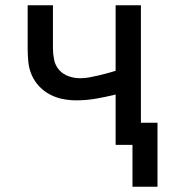

<svg xmlns="http://www.w3.org/2000/svg" viewBox="-20 -550 640 729"><path d="M483 159V0H419V-191Q382 -182 345 -175.5Q308 -169 270 -169Q244 -169 218.5 -174Q193 -179 170 -191Q147 -203 129 -222Q111 -241 100.5 -265Q90 -289 87.5 -315Q85 -341 85 -366V-530H181V-366Q181 -345 185.5 -323Q190 -301 204.5 -284.5Q219 -268 240.5 -260.5Q262 -253 284 -253Q301 -253 318 -256Q335 -259 352 -263Q369 -267 385.5 -271.5Q402 -276 419 -281V-530H515V-84H578V159Z"/></svg>

Font: Iosevka Curly Medium Extended
Style: Regular
Weight: 500
Width: 7
Monospace: yes
Designer: Belleve Invis
Foundry: Belleve Invis
Version: Version 11.1.0; ttfautohint (v1.8.3)